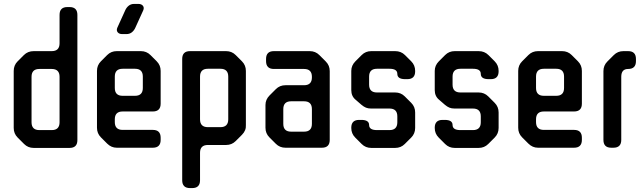

<svg xmlns="http://www.w3.org/2000/svg" viewBox="-20 -746 3276 980"><path d="M103 -11Q123 9 152 9H335Q375 9 375 -31V-670Q375 -710 335 -710H324Q284 -710 284 -670V-525Q284 -485 244 -485H152Q122 -485 102 -465L70 -433Q50 -413 50 -384V-93Q50 -64 70 -44ZM141 -122V-354Q141 -394 181 -394H244Q284 -394 284 -354V-122Q284 -82 244 -82H181Q141 -82 141 -122Z M527 -13Q548 8 576 8H760Q800 8 800 -32V-43Q800 -83 760 -83H606Q566 -83 566 -123V-137Q566 -177 606 -177H760Q800 -177 800 -217V-384Q800 -413 780 -433L748 -465Q728 -485 699 -485H576Q547 -485 527 -465L495 -433Q475 -413 475 -384V-94Q475 -65 495 -45ZM566 -297V-355Q566 -395 606 -395H669Q709 -395 709 -355V-297Q709 -257 669 -257H606Q566 -257 566 -297ZM604 -572H625Q642 -572 653.5 -581.5Q665 -591 671 -605L711 -693Q717 -707 709.5 -716.5Q702 -726 686 -726H665Q648 -726 636.5 -716.5Q625 -707 619 -693L579 -605Q573 -591 580.5 -581.5Q588 -572 604 -572Z M950 214H961Q1001 214 1001 174V34Q1001 -6 1041 -6H1134Q1163 -6 1183 -26L1215 -58Q1237 -80 1235 -108V-384Q1235 -413 1215 -433L1183 -465Q1163 -485 1134 -485H950Q910 -485 910 -445V174Q910 214 950 214ZM1001 -137V-355Q1001 -395 1041 -395H1105Q1145 -395 1145 -355V-137Q1145 -97 1105 -97H1041Q1001 -97 1001 -137Z M1388 -12Q1408 8 1437 8H1623Q1663 8 1663 -32V-383Q1663 -412 1643 -432L1610 -465Q1590 -485 1561 -485H1378Q1338 -485 1338 -445V-434Q1338 -394 1378 -394H1532Q1572 -394 1572 -354V-351Q1572 -311 1532 -311H1437Q1408 -311 1388 -291L1356 -259Q1335 -238 1335 -210V-94Q1335 -65 1355 -45ZM1426 -114V-189Q1426 -229 1466 -229H1532Q1572 -229 1572 -189V-114Q1572 -74 1532 -74H1466Q1426 -74 1426 -114Z M1826 -11Q1846 9 1875 9H1997Q2026 9 2046 -11L2079 -44Q2099 -64 2099 -93V-172Q2099 -201 2079 -221L2046 -254Q2026 -274 1997 -274H1904Q1864 -274 1864 -314V-355Q1864 -395 1904 -395H1968Q2008 -395 2008 -369Q2008 -342 2048 -342H2059Q2099 -342 2099 -382V-384Q2099 -413 2079 -433L2047 -465Q2027 -485 1997 -485H1875Q1846 -485 1826 -465L1794 -433Q1773 -412 1773 -384V-286Q1773 -255 1795 -237L1825 -211Q1837 -201 1848 -196.5Q1859 -192 1874 -192H1968Q2008 -192 2008 -152V-122Q2008 -82 1968 -82H1904Q1864 -82 1864 -108Q1864 -134 1824 -134H1813Q1773 -134 1773 -94V-93Q1773 -64 1793 -44Z M2252 -11Q2272 9 2301 9H2423Q2452 9 2472 -11L2505 -44Q2525 -64 2525 -93V-172Q2525 -201 2505 -221L2472 -254Q2452 -274 2423 -274H2330Q2290 -274 2290 -314V-355Q2290 -395 2330 -395H2394Q2434 -395 2434 -369Q2434 -342 2474 -342H2485Q2525 -342 2525 -382V-384Q2525 -413 2505 -433L2473 -465Q2453 -485 2423 -485H2301Q2272 -485 2252 -465L2220 -433Q2199 -412 2199 -384V-286Q2199 -255 2221 -237L2251 -211Q2263 -201 2274 -196.5Q2285 -192 2300 -192H2394Q2434 -192 2434 -152V-122Q2434 -82 2394 -82H2330Q2290 -82 2290 -108Q2290 -134 2250 -134H2239Q2199 -134 2199 -94V-93Q2199 -64 2219 -44Z M2677 -13Q2698 8 2726 8H2910Q2950 8 2950 -32V-43Q2950 -83 2910 -83H2756Q2716 -83 2716 -123V-137Q2716 -177 2756 -177H2910Q2950 -177 2950 -217V-384Q2950 -413 2930 -433L2898 -465Q2878 -485 2849 -485H2726Q2697 -485 2677 -465L2645 -433Q2625 -413 2625 -384V-94Q2625 -65 2645 -45ZM2716 -297V-355Q2716 -395 2756 -395H2819Q2859 -395 2859 -355V-297Q2859 -257 2819 -257H2756Q2716 -257 2716 -297Z M3100 8H3111Q3151 8 3151 -32V-354Q3151 -394 3186 -394Q3226 -394 3226 -434V-445Q3226 -485 3186 -485H3162Q3133 -485 3113 -465L3080 -432Q3060 -412 3060 -383V-32Q3060 8 3100 8Z"/></svg>

Font: WD-XL Lubrifont TC
Style: Regular
Weight: 400
Designer: [WD-XL Lubrifont] Copyright 2020-2022 (c) NightFurySL2001, Skr-ZERO; [ZCOOL QingKe HuangYou] Copyright 2018-2022 (c) The
Version: Version 2.001;hotconv 1.1.1;makeotfexe 2.6.0